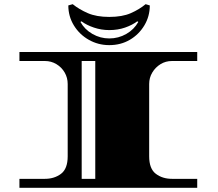

<svg xmlns="http://www.w3.org/2000/svg" viewBox="-20 -899 1043 919"><path d="M73 0V-43H195Q240 -43 272 -67Q304 -91 304 -151V-497Q304 -527 289.5 -552Q275 -577 250 -592Q225 -607 195 -607H73V-650H924V-607H803Q773 -607 748.5 -592Q724 -577 709 -552Q694 -527 694 -497V-151Q694 -91 726 -67Q758 -43 803 -43H924V0ZM371 -43H436V-607H371ZM503 -683Q450 -683 405 -708.5Q360 -734 333.5 -777.5Q307 -821 307 -873L328 -879Q359 -854 400.5 -836Q442 -818 503 -818Q565 -818 606 -836Q647 -854 677 -879L697 -873Q697 -821 671 -777.5Q645 -734 601.5 -708.5Q558 -683 503 -683ZM503 -715Q547 -715 584.5 -736.5Q622 -758 642 -794L637 -797Q613 -779 578.5 -767Q544 -755 503 -755Q465 -755 429.5 -767Q394 -779 370 -797L365 -794Q385 -758 422.5 -736.5Q460 -715 503 -715Z"/></svg>

Font: Diplomata SC
Style: Regular
Weight: 400
Designer: Eduardo Rodriguez Tunni
Foundry: Eduardo Rodriguez Tunni
Version: Version 1.002; ttfautohint (v1.8.4.7-5d5b);gftools[0.9.23]